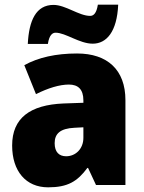

<svg xmlns="http://www.w3.org/2000/svg" viewBox="-20 -792 616 822"><path d="M99 -604H185C191 -644 206 -652 218 -652C261 -652 320 -605 377 -605C436 -605 481 -656 486 -772H399C393 -734 380 -724 366 -724C318 -724 261 -771 209 -771C134 -771 104 -704 99 -604ZM310 -563C219 -563 144 -546 84 -513L134 -389C186 -415 235 -430 275 -430C314 -430 337 -410 337 -362V-352L252 -349C109 -343 32 -287 32 -169C32 -59 91 10 186 10C270 10 311 -15 354 -73H357L391 0H517V-363C517 -494 439 -563 310 -563ZM299 -245 337 -247V-202C337 -155 304 -123 263 -123C233 -123 214 -141 214 -179C214 -220 238 -242 299 -245Z"/></svg>

Font: Noto Sans Khmer SemiCondensed Black
Style: Regular
Weight: 900
Width: 4
Designer: Danh Hong and the Monotype Design Team
Foundry: Monotype Imaging Inc.
Version: Version 2.004